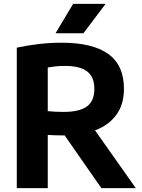

<svg xmlns="http://www.w3.org/2000/svg" viewBox="-20 -969 729 989"><path d="M66.5 0V-723.5Q116.5 -734.5 176.5 -741.8Q236.5 -749 298 -749Q457 -749 537.8 -691Q618.5 -633 618.5 -511Q618.5 -431.5 579.5 -377.8Q540.5 -324 469.5 -297.5L679.5 0H502L313 -271.5Q309 -271.5 304.5 -271.5Q282 -271.5 263.8 -272.2Q245.5 -273 226 -274V0ZM307.5 -392.5Q388 -392.5 427 -420.2Q466 -448 466 -511Q466 -573 428.8 -601.2Q391.5 -629.5 314.5 -629.5Q289 -629.5 267.5 -627.2Q246 -625 226 -621.5V-396.5Q247.5 -394.5 266.2 -393.5Q285 -392.5 307.5 -392.5ZM266 -797.5 356.5 -949H524L409.5 -797.5Z"/></svg>

Font: Encode Sans
Style: Bold
Weight: 700
Designer: Multiple Designers
Foundry: Impallari Type
Version: Version 3.002; ttfautohint (v1.8.3) -l 8 -r 50 -G 200 -x 14 